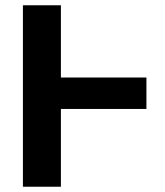

<svg xmlns="http://www.w3.org/2000/svg" viewBox="-20 -708 624 728"><path d="M210.9 -294.9V0H66.9V-688H210.9V-414.1H535.2V-294.9Z"/></svg>

Font: Arimo
Style: Bold
Weight: 700
Designer: Steve Matteson
Foundry: Monotype Imaging Inc.
Version: Version 1.33